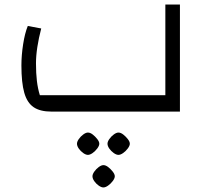

<svg xmlns="http://www.w3.org/2000/svg" viewBox="-20 -490 916 843"><path d="M206 0Q156 0 127.5 -19.5Q99 -39 86.5 -83Q74 -127 74 -203Q74 -247 81.5 -295.5Q89 -344 102 -376L161 -365Q150 -323 144 -284Q138 -245 138 -212Q138 -168 142 -134.5Q146 -101 155 -72H706V-470H770V0ZM434 333Q425 333 413.5 325Q402 317 394 305.5Q386 294 386 284Q386 275 394 263.5Q402 252 413.5 243.5Q425 235 434 235Q444 235 455 243.5Q466 252 475 263.5Q484 275 484 284Q484 293 475 305Q466 317 454.5 325Q443 333 434 333ZM366 190Q357 190 345.5 182Q334 174 326 162.5Q318 151 318 141Q318 132 326 120.5Q334 109 345.5 100.5Q357 92 366 92Q376 92 387 100.5Q398 109 407 120.5Q416 132 416 141Q416 150 407 162Q398 174 386.5 182Q375 190 366 190ZM500 190Q491 190 479.5 182Q468 174 460 162.5Q452 151 452 141Q452 132 460 120.5Q468 109 479.5 100.5Q491 92 500 92Q510 92 521 100.5Q532 109 541 120.5Q550 132 550 141Q550 150 541 162Q532 174 520.5 182Q509 190 500 190Z"/></svg>

Font: Changa Light
Style: Regular
Weight: 300
Designer: Eduardo Rodriguez Tunni
Foundry: Eduardo Rodriguez Tunni
Version: Version 3.002; ttfautohint (v1.8.2)